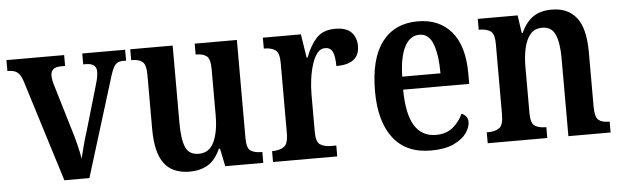

<svg xmlns="http://www.w3.org/2000/svg" viewBox="-41 -681 2669 825"><g transform="rotate(-5 1293.5 -269.0)"><path d="M71 -439Q61 -469 47 -479Q33 -489 5 -489V-536H254V-489H236Q192 -489 192 -453Q192 -441 194.5 -429.5Q197 -418 201 -406L257 -219Q268 -185 277 -148Q286 -111 290 -86Q295 -106 303 -137.5Q311 -169 322 -203L377 -391Q383 -411 386 -425Q389 -439 389 -454Q389 -489 343 -489H332V-536H517V-489H502Q480 -489 468.5 -474Q457 -459 444 -414L316 0H208Z M748 10Q674 10 638.5 -37.5Q603 -85 603 -187V-420Q603 -463 588 -476Q573 -489 543 -489H539V-536H722V-202Q722 -133 736.5 -98Q751 -63 794 -63Q839 -63 859.5 -106.5Q880 -150 880 -221V-420Q880 -466 863.5 -477.5Q847 -489 821 -489H817V-536H999V-113Q999 -68 1016.5 -57.5Q1034 -47 1060 -47H1066V0H902L886 -77H881Q859 -28 826 -9Q793 10 748 10Z M1108 0V-47H1111Q1140 -47 1159 -59.5Q1178 -72 1178 -119V-421Q1178 -465 1160.5 -477Q1143 -489 1114 -489H1111V-536H1275L1291 -434H1295Q1314 -485 1342.5 -516Q1371 -547 1424 -547Q1471 -547 1493 -524.5Q1515 -502 1515 -465Q1515 -387 1415 -387Q1415 -428 1406 -448Q1397 -468 1373 -468Q1353 -468 1339 -450Q1325 -432 1316 -403Q1307 -374 1302.5 -340.5Q1298 -307 1298 -275V-114Q1298 -70 1315.5 -58.5Q1333 -47 1360 -47H1385V0Z M1789 10Q1682 10 1626.5 -62Q1571 -134 1571 -264Q1571 -405 1625.5 -476.5Q1680 -548 1780 -548Q1872 -548 1924.5 -486.5Q1977 -425 1977 -306V-261H1692Q1693 -154 1724.5 -104.5Q1756 -55 1816 -55Q1861 -55 1889.5 -79Q1918 -103 1933 -136Q1944 -132 1952 -122.5Q1960 -113 1960 -98Q1960 -75 1942 -50Q1924 -25 1886.5 -7.5Q1849 10 1789 10ZM1858 -317Q1858 -396 1840.5 -443Q1823 -490 1782 -490Q1741 -490 1718 -445.5Q1695 -401 1693 -317Z M2034 0V-47H2040Q2069 -47 2087.5 -59Q2106 -71 2106 -118V-422Q2106 -466 2088.5 -477.5Q2071 -489 2043 -489H2038V-536H2210L2221 -459H2225Q2246 -505 2277.5 -526.5Q2309 -548 2358 -548Q2427 -548 2464 -501.5Q2501 -455 2501 -352V-118Q2501 -72 2516 -59.5Q2531 -47 2560 -47H2564V0H2382V-338Q2382 -402 2366.5 -438Q2351 -474 2310 -474Q2277 -474 2258.5 -451.5Q2240 -429 2232 -392.5Q2224 -356 2224 -315V-113Q2224 -70 2241 -58.5Q2258 -47 2287 -47H2291V0Z"/></g></svg>

Font: Noto Serif Khmer Condensed SemiBold
Style: Regular
Weight: 600
Width: 3
Designer: Danh Hong and the Monotype Design Team
Foundry: Monotype Imaging Inc.
Version: Version 2.004; ttfautohint (v1.8.4.7-5d5b)